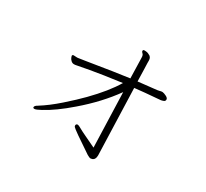

<svg xmlns="http://www.w3.org/2000/svg" viewBox="-151 -947 1302 1215"><g transform="rotate(30 500.0 -339.5)"><path d="M595 -523Q502 -511 294 -477Q245 -469 241 -469Q237 -469 233 -469L212 -470Q202 -470 202 -461Q202 -459 206 -449Q210 -439 219.5 -430.5Q229 -422 240 -422Q251 -422 258 -424Q265 -426 346 -440.5Q427 -455 569 -474Q518 -388 416 -284Q371 -238 303.5 -178.5Q236 -119 175 -81Q155 -70 155 -59Q155 -52 166 -52Q177 -52 210 -70Q289 -112 388 -198Q513 -305 599 -425L612 -27Q573 -46 535.5 -63.5Q498 -81 479 -92Q460 -103 454 -103Q441 -103 441 -90Q441 -86 444 -81Q454 -68 603 31Q622 42 628 42Q632 42 640 40Q662 33 662 1L646 -483Q705 -490 831 -500Q842 -502 851 -506Q860 -510 860 -521Q860 -532 843 -540.5Q826 -549 815 -550H812Q804 -550 795.5 -547Q787 -544 748.5 -540.5Q710 -537 644 -529Q643 -583 641.5 -619.5Q640 -656 640 -662V-679Q640 -706 617 -714Q606 -721 584 -721Q574 -721 574 -713V-712Q574 -705 582.5 -698Q591 -691 591 -671Z"/></g></svg>

Font: LXGW WenKai Mono TC Light
Style: Regular
Weight: 300
Designer: LXGW / Fontworks Inc.
Foundry: LXGW / Fontworks Inc.
Version: Version 1.330